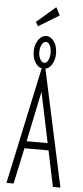

<svg xmlns="http://www.w3.org/2000/svg" viewBox="-62 -983 438 1017"><g transform="rotate(5 156.5 -475.0)"><path d="M260 0 220 -191H92L51 0H13L149 -634H163L300 0ZM156 -497 100 -229H212ZM156 -620Q130 -620 113 -645.5Q96 -671 96 -706Q96 -742 113.5 -767.5Q131 -793 156 -793Q181 -793 198 -768Q215 -743 215 -705Q215 -671 199 -645.5Q183 -620 156 -620ZM157 -651Q170 -651 178 -667.5Q186 -684 186 -706Q186 -730 178 -746Q170 -762 157 -762Q144 -762 135 -746Q126 -730 126 -706Q126 -684 135 -667.5Q144 -651 157 -651ZM107 -841 94 -863 195 -950 217 -908Z"/></g></svg>

Font: Inconsolata ExtraCondensed Light
Style: Regular
Weight: 300
Width: 2
Monospace: yes
Designer: Raph Levien, Cyreal, Brenton Simpson
Foundry: Raph Levien, Cyreal, Google
Version: Version 3.100; ttfautohint (v1.8.4.7-5d5b)